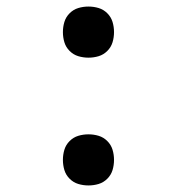

<svg xmlns="http://www.w3.org/2000/svg" viewBox="-20 -558 540 586"><path d="M250 -382Q234 -382 219 -386.5Q204 -391 192.5 -402.5Q181 -414 176.5 -429Q172 -444 172 -460Q172 -476 176.5 -491Q181 -506 192.5 -517.5Q204 -529 219 -533.5Q234 -538 250 -538Q266 -538 281 -533.5Q296 -529 307.5 -517.5Q319 -506 323.5 -491Q328 -476 328 -460Q328 -444 323.5 -429Q319 -414 307.5 -402.5Q296 -391 281 -386.5Q266 -382 250 -382ZM250 8Q234 8 219 3.5Q204 -1 192.5 -12.5Q181 -24 176.5 -39Q172 -54 172 -70Q172 -86 176.5 -101Q181 -116 192.5 -127.5Q204 -139 219 -143.5Q234 -148 250 -148Q266 -148 281 -143.5Q296 -139 307.5 -127.5Q319 -116 323.5 -101Q328 -86 328 -70Q328 -54 323.5 -39Q319 -24 307.5 -12.5Q296 -1 281 3.5Q266 8 250 8Z"/></svg>

Font: iosevka_custom_sans_ss08
Style: Regular
Weight: 400
Designer: Belleve Invis
Foundry: Belleve Invis
Version: Version 10.3.0; ttfautohint (v1.8.3)